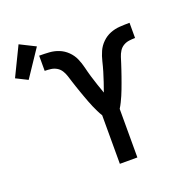

<svg xmlns="http://www.w3.org/2000/svg" viewBox="-293 -964 1039 1092"><g transform="rotate(-20 226.5 -418.0)"><path d="M247 0V-294Q237 -310 229 -326.5Q221 -343 213.5 -360Q206 -377 199.5 -394.5Q193 -412 186.5 -429.5Q180 -447 174 -464.5Q168 -482 162 -499.5Q156 -517 150.5 -534.5Q145 -552 139.5 -569.5Q134 -587 124 -603Q114 -619 98 -628.5Q82 -638 63.5 -640.5Q45 -643 26 -643V-735H27Q57 -735 87 -733Q117 -731 144.5 -720Q172 -709 194 -687.5Q216 -666 228 -639Q240 -612 247 -582.5Q254 -553 262.5 -524.5Q271 -496 280.5 -468Q290 -440 300 -412Q310 -440 319.5 -468Q329 -496 337.5 -524.5Q346 -553 353 -582.5Q360 -612 372 -639Q384 -666 406 -687.5Q428 -709 455.5 -720Q483 -731 513 -733Q543 -735 573 -735V-643Q555 -643 536.5 -640.5Q518 -638 502 -628.5Q486 -619 476 -603Q466 -587 460.5 -569.5Q455 -552 449.5 -534.5Q444 -517 438 -499.5Q432 -482 426 -464.5Q420 -447 413.5 -429.5Q407 -412 400.5 -394.5Q394 -377 386.5 -360Q379 -343 371 -326.5Q363 -310 353 -294V0ZM-77 -626 -147 -661 -62 -836 32 -789Z"/></g></svg>

Font: Iosevka Custom SmBdEx
Style: Regular
Weight: 600
Width: 7
Monospace: yes
Designer: Belleve Invis
Foundry: Belleve Invis
Version: Version 11.2.4; ttfautohint (v1.8.4)